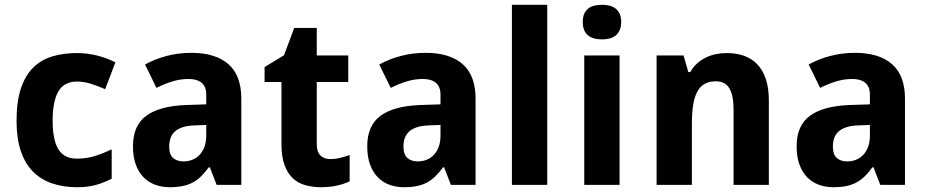

<svg xmlns="http://www.w3.org/2000/svg" viewBox="-20 -780 3913 810"><path d="M305.2 9.8Q246.6 9.8 199.5 -6.3Q152.3 -22.5 118.9 -56.4Q85.4 -90.3 67.6 -143.3Q49.8 -196.3 49.8 -270Q49.8 -351.6 68.1 -406.5Q86.4 -461.4 119.9 -494.6Q153.3 -527.8 200.4 -542Q247.6 -556.2 305.2 -556.2Q347.2 -556.2 388.7 -545.9Q430.2 -535.6 466.8 -517.1L423.8 -403.8Q391.6 -418 361.8 -427Q332 -436 305.2 -436Q251 -436 226.6 -394.8Q202.1 -353.5 202.1 -271Q202.1 -189 226.6 -149.9Q251 -110.8 303.2 -110.8Q345.7 -110.8 380.4 -121.8Q415 -132.8 451.2 -149.9V-25.9Q433.1 -17.1 416 -10.3Q398.9 -3.4 381.6 1Q364.3 5.4 345.5 7.6Q326.7 9.8 305.2 9.8Z M894 0 865.2 -74.2H860.8Q844.7 -52.2 828.6 -36.4Q812.5 -20.5 793.5 -10.3Q774.4 0 750.7 4.9Q727.1 9.8 695.8 9.8Q662.6 9.8 634.3 -0.7Q606 -11.2 585.2 -32.5Q564.5 -53.7 552.7 -86.2Q541 -118.7 541 -163.1Q541 -250 596.7 -291.3Q652.3 -332.5 763.2 -336.9L850.1 -339.8V-380.9Q850.1 -414.6 830.6 -430.7Q811 -446.8 775.9 -446.8Q740.7 -446.8 707.3 -436.5Q673.8 -426.3 640.1 -409.2L591.8 -507.8Q632.8 -530.8 682.6 -543.9Q732.4 -557.1 787.1 -557.1Q889.2 -557.1 943.6 -509.3Q998 -461.4 998 -363.8V0ZM850.1 -252.9 800.8 -251Q771 -250 750.5 -243.2Q730 -236.3 717.5 -224.9Q705.1 -213.4 699.5 -197.5Q693.8 -181.6 693.8 -162.1Q693.8 -127.9 710.4 -113.5Q727.1 -99.1 753.9 -99.1Q774.4 -99.1 792 -106.2Q809.6 -113.3 822.5 -127.2Q835.4 -141.1 842.8 -161.4Q850.1 -181.6 850.1 -208Z M1373 -108.9Q1395 -108.9 1414.8 -113.8Q1434.6 -118.7 1455.1 -126V-15.1Q1434.1 -4.4 1403.1 2.7Q1372.1 9.8 1335.4 9.8Q1299.8 9.8 1269 1.5Q1238.3 -6.8 1215.8 -27.6Q1193.4 -48.3 1180.4 -83.3Q1167.5 -118.2 1167.5 -170.9V-434.1H1096.2V-497.1L1178.2 -546.9L1221.2 -662.1H1316.4V-545.9H1449.2V-434.1H1316.4V-170.9Q1316.4 -139.2 1332 -124Q1347.7 -108.9 1373 -108.9Z M1882.3 0 1853.5 -74.2H1849.1Q1833 -52.2 1816.9 -36.4Q1800.8 -20.5 1781.7 -10.3Q1762.7 0 1739 4.9Q1715.3 9.8 1684.1 9.8Q1650.9 9.8 1622.6 -0.7Q1594.2 -11.2 1573.5 -32.5Q1552.7 -53.7 1541 -86.2Q1529.3 -118.7 1529.3 -163.1Q1529.3 -250 1585 -291.3Q1640.6 -332.5 1751.5 -336.9L1838.4 -339.8V-380.9Q1838.4 -414.6 1818.8 -430.7Q1799.3 -446.8 1764.2 -446.8Q1729 -446.8 1695.6 -436.5Q1662.1 -426.3 1628.4 -409.2L1580.1 -507.8Q1621.1 -530.8 1670.9 -543.9Q1720.7 -557.1 1775.4 -557.1Q1877.4 -557.1 1931.9 -509.3Q1986.3 -461.4 1986.3 -363.8V0ZM1838.4 -252.9 1789.1 -251Q1759.3 -250 1738.8 -243.2Q1718.3 -236.3 1705.8 -224.9Q1693.4 -213.4 1687.7 -197.5Q1682.1 -181.6 1682.1 -162.1Q1682.1 -127.9 1698.7 -113.5Q1715.3 -99.1 1742.2 -99.1Q1762.7 -99.1 1780.3 -106.2Q1797.9 -113.3 1810.8 -127.2Q1823.7 -141.1 1831.1 -161.4Q1838.4 -181.6 1838.4 -208Z M2288.6 0H2139.6V-759.8H2288.6Z M2438.5 -687Q2438.5 -708 2444.8 -721.9Q2451.2 -735.8 2462.2 -744.4Q2473.1 -752.9 2488 -756.3Q2502.9 -759.8 2519.5 -759.8Q2536.1 -759.8 2550.8 -756.3Q2565.4 -752.9 2576.4 -744.4Q2587.4 -735.8 2594 -721.9Q2600.6 -708 2600.6 -687Q2600.6 -666.5 2594 -652.3Q2587.4 -638.2 2576.4 -629.6Q2565.4 -621.1 2550.8 -617.4Q2536.1 -613.8 2519.5 -613.8Q2502.9 -613.8 2488 -617.4Q2473.1 -621.1 2462.2 -629.6Q2451.2 -638.2 2444.8 -652.3Q2438.5 -666.5 2438.5 -687ZM2593.8 0H2444.8V-545.9H2593.8Z M3223.6 0H3074.7V-318.8Q3074.7 -377.9 3056.9 -407.5Q3039.1 -437 3000 -437Q2970.7 -437 2951.2 -425.3Q2931.6 -413.6 2920.2 -390.6Q2908.7 -367.7 2903.8 -334Q2898.9 -300.3 2898.9 -256.8V0H2750V-545.9H2863.8L2883.8 -476.1H2892.1Q2903.8 -497.1 2920.7 -512.2Q2937.5 -527.3 2957.5 -537.1Q2977.5 -546.9 3000 -551.5Q3022.5 -556.2 3045.9 -556.2Q3085.9 -556.2 3118.7 -544.7Q3151.4 -533.2 3174.8 -508.8Q3198.2 -484.4 3210.9 -446.5Q3223.6 -408.7 3223.6 -356Z M3693.8 0 3665 -74.2H3660.6Q3644.5 -52.2 3628.4 -36.4Q3612.3 -20.5 3593.3 -10.3Q3574.2 0 3550.5 4.9Q3526.9 9.8 3495.6 9.8Q3462.4 9.8 3434.1 -0.7Q3405.8 -11.2 3385 -32.5Q3364.3 -53.7 3352.5 -86.2Q3340.8 -118.7 3340.8 -163.1Q3340.8 -250 3396.5 -291.3Q3452.1 -332.5 3563 -336.9L3649.9 -339.8V-380.9Q3649.9 -414.6 3630.4 -430.7Q3610.8 -446.8 3575.7 -446.8Q3540.5 -446.8 3507.1 -436.5Q3473.6 -426.3 3439.9 -409.2L3391.6 -507.8Q3432.6 -530.8 3482.4 -543.9Q3532.2 -557.1 3586.9 -557.1Q3689 -557.1 3743.4 -509.3Q3797.9 -461.4 3797.9 -363.8V0ZM3649.9 -252.9 3600.6 -251Q3570.8 -250 3550.3 -243.2Q3529.8 -236.3 3517.3 -224.9Q3504.9 -213.4 3499.3 -197.5Q3493.7 -181.6 3493.7 -162.1Q3493.7 -127.9 3510.3 -113.5Q3526.9 -99.1 3553.7 -99.1Q3574.2 -99.1 3591.8 -106.2Q3609.4 -113.3 3622.3 -127.2Q3635.3 -141.1 3642.6 -161.4Q3649.9 -181.6 3649.9 -208Z"/></svg>

Font: Droid Sans
Style: Bold
Weight: 700
Foundry: Ascender Corporation
Version: Version 1.00 build 112